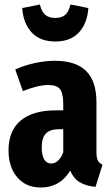

<svg xmlns="http://www.w3.org/2000/svg" viewBox="-20 -819 497 856"><path d="M437 -85 406 14Q363 10 335.5 -6.5Q308 -23 293 -58Q247 17 162 17Q96 17 57 -28.5Q18 -74 18 -149Q18 -236 72 -281.5Q126 -327 230 -327H262V-355Q262 -403 247.5 -421.5Q233 -440 196 -440Q150 -440 82 -413L48 -509Q89 -528 135.5 -538Q182 -548 224 -548Q318 -548 364 -502.5Q410 -457 410 -363V-141Q410 -116 416 -104Q422 -92 437 -85ZM262 -140V-243H244Q203 -243 184.5 -223.5Q166 -204 166 -162Q166 -127 177 -108.5Q188 -90 208 -90Q225 -90 239 -103Q253 -116 262 -140ZM79 -783 158 -799Q165 -767 181.5 -753Q198 -739 227 -739Q255 -739 271 -753Q287 -767 294 -799L374 -783Q369 -714 331.5 -674Q294 -634 227 -634Q159 -634 121.5 -674Q84 -714 79 -783Z"/></svg>

Font: Fira Sans Extra Condensed
Style: Bold
Weight: 700
Width: 1
Designer: Carrois Corporate & Edenspiekermann AG
Foundry: Carrois Corporate GbR & Edenspiekermann AG
Version: Version 4.203